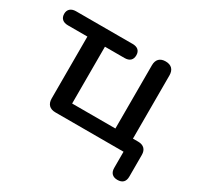

<svg xmlns="http://www.w3.org/2000/svg" viewBox="-140 -658 986 957"><g transform="rotate(30 353.5 -179.0)"><path d="M641 137C670 137 685 122 685 93V-32C685 -63 667 -80 636 -80H606V-444C606 -477 588 -495 555 -495C523 -495 505 -477 505 -444V-80H256V-407H369C397 -407 413 -421 413 -448C413 -474 397 -488 369 -488H43C15 -488 -2 -473 -2 -448C-2 -421 15 -407 43 -407H155V-51C155 -18 173 0 206 0H598V93C598 122 614 137 641 137Z"/></g></svg>

Font: Nunito SemiBold
Style: Regular
Weight: 600
Designer: Vernon Adams
Foundry: Vernon Adams
Version: Version 3.602